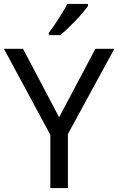

<svg xmlns="http://www.w3.org/2000/svg" viewBox="-20 -964 606 984"><path d="M283 -363 469 -714H566L328 -277V0H238V-273L0 -714H98ZM431 -934Q422 -920 405 -900Q388 -880 367.5 -858.5Q347 -837 326.5 -817.5Q306 -798 288 -784H230V-796Q245 -815 262.5 -841Q280 -867 297 -894.5Q314 -922 325 -944H431Z"/></svg>

Font: Noto Sans Malayalam
Style: Regular
Weight: 400
Designer: Jelle Bosma - Monotype Design Team
Foundry: Monotype Imaging Inc.
Version: Version 2.103